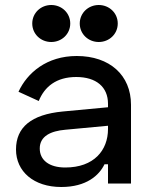

<svg xmlns="http://www.w3.org/2000/svg" viewBox="-20 -734 608 768"><path d="M109 -640C109 -598 143 -566 185 -566C227 -566 261 -598 261 -640C261 -682 227 -714 185 -714C143 -714 109 -682 109 -640ZM299 -640C299 -598 333 -566 375 -566C417 -566 451 -598 451 -640C451 -682 417 -714 375 -714C333 -714 299 -682 299 -640ZM54 -367 135 -330C158 -387 205 -426 285 -426C365 -426 412 -386 412 -319V-305L231 -288C105 -276 44 -225 44 -136C44 -48 115 14 225 14C326 14 377 -33 398 -77H412V0H504V-315C504 -433 419 -510 287 -510C167 -510 89 -443 54 -367ZM139 -140C139 -190 184 -210 241 -215L412 -231V-218C412 -133 356 -64 241 -64C176 -64 139 -94 139 -140Z"/></svg>

Font: Space Text Medium
Style: Regular
Weight: 500
Designer: Florian Karsten (Space Text), Colophon Foundry (Space Mono)
Foundry: Florian Karsten
Version: Version 1.003;PS 001.003;hotconv 1.0.88;makeotf.lib2.5.64775